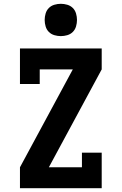

<svg xmlns="http://www.w3.org/2000/svg" viewBox="-20 -990 640 1010"><path d="M85 0V-110L363 -625H189V-548H85V-735H515V-625L237 -110H411V-187H515V0ZM300 -800Q283 -800 266 -805Q249 -810 237 -822Q225 -834 220 -851Q215 -868 215 -885Q215 -902 220 -919Q225 -936 237 -948Q249 -960 266 -965Q283 -970 300 -970Q317 -970 334 -965Q351 -960 363 -948Q375 -936 380 -919Q385 -902 385 -885Q385 -868 380 -851Q375 -834 363 -822Q351 -810 334 -805Q317 -800 300 -800Z"/></svg>

Font: Iosevka HT Extrabold Extended
Style: Regular
Weight: 800
Width: 7
Monospace: yes
Designer: Belleve Invis
Foundry: Belleve Invis
Version: Version 32.3.0; ttfautohint (v1.8.4)